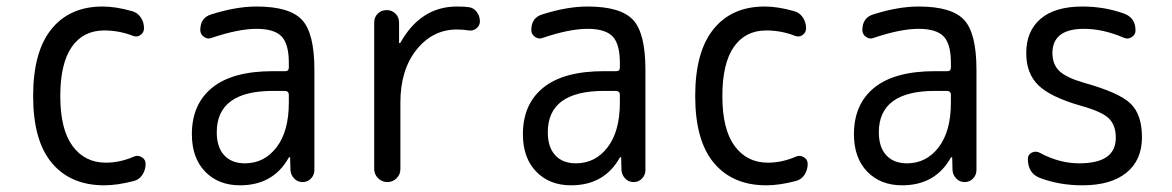

<svg xmlns="http://www.w3.org/2000/svg" viewBox="-20 -550 3540 580"><path d="M294.9 9.8Q193.4 9.8 136.7 -57.6Q80.1 -125 80.1 -259.8Q80.1 -393.6 135.3 -461.9Q190.4 -530.3 290 -530.3Q329.1 -530.3 377.9 -516.6Q394.5 -512.7 404.8 -498Q415 -483.4 415 -464.8Q415 -451.2 403.8 -443.8Q392.6 -436.5 379.9 -442.4Q338.9 -458 294.9 -458Q231.4 -458 196.8 -408.2Q162.1 -358.4 162.1 -259.8Q162.1 -159.2 199.2 -108.9Q236.3 -58.6 299.8 -58.6Q342.8 -58.6 384.8 -77.1Q396.5 -82 408.2 -75.2Q419.9 -68.4 419.9 -54.7Q419.9 -37.1 410.2 -22Q400.4 -6.8 382.8 -2.9Q334 9.8 294.9 9.8Z M804.7 -275.4Q634.8 -275.4 634.8 -150.4Q634.8 -105.5 657.2 -81.1Q679.7 -56.6 719.7 -56.6Q778.3 -56.6 815.4 -105Q852.5 -153.3 852.5 -240.2V-263.7Q852.5 -274.4 841.8 -275.4ZM705.1 9.8Q639.6 9.8 599.6 -31.7Q559.6 -73.2 559.6 -144.5Q559.6 -235.4 621.1 -285.2Q682.6 -335 804.7 -335H841.8Q852.5 -335 852.5 -345.7V-360.4Q852.5 -417 830.6 -439.9Q808.6 -462.9 754.9 -462.9Q700.2 -462.9 619.1 -435.5Q607.4 -430.7 596.2 -438.5Q585 -446.3 585 -459Q585 -497.1 619.1 -506.8Q693.4 -530.3 754.9 -530.3Q854.5 -530.3 892.1 -490.2Q929.7 -450.2 929.7 -339.8V-36.1Q929.7 -21.5 919.4 -10.7Q909.2 0 894 0Q878.9 0 868.7 -10.7Q858.4 -21.5 857.4 -36.1L856.4 -74.2Q856.4 -75.2 855.5 -75.2Q853.5 -75.2 852.5 -74.2Q805.7 9.8 705.1 9.8Z M1150.4 0Q1133.8 0 1122.1 -11.7Q1110.4 -23.4 1110.4 -39.1V-482.4Q1110.4 -498 1121.1 -508.8Q1131.8 -519.5 1147.9 -519.5Q1164.1 -519.5 1174.8 -508.8Q1185.5 -498 1185.5 -482.4V-420.9Q1185.5 -419.9 1186.5 -419.9Q1188.5 -419.9 1189.5 -420.9Q1251 -530.3 1360.4 -530.3Q1384.8 -530.3 1396.5 -528.3Q1411.1 -526.4 1420.4 -513.7Q1429.7 -501 1429.7 -485.4Q1429.7 -472.7 1419.4 -464.4Q1409.2 -456.1 1396.5 -458Q1378.9 -460.9 1360.4 -460.9Q1287.1 -460.9 1238.3 -399.9Q1189.5 -338.9 1189.5 -240.2V-39.1Q1189.5 -22.5 1177.7 -11.2Q1166 0 1150.4 0Z M1804.7 -275.4Q1634.8 -275.4 1634.8 -150.4Q1634.8 -105.5 1657.2 -81.1Q1679.7 -56.6 1719.7 -56.6Q1778.3 -56.6 1815.4 -105Q1852.5 -153.3 1852.5 -240.2V-263.7Q1852.5 -274.4 1841.8 -275.4ZM1705.1 9.8Q1639.6 9.8 1599.6 -31.7Q1559.6 -73.2 1559.6 -144.5Q1559.6 -235.4 1621.1 -285.2Q1682.6 -335 1804.7 -335H1841.8Q1852.5 -335 1852.5 -345.7V-360.4Q1852.5 -417 1830.6 -439.9Q1808.6 -462.9 1754.9 -462.9Q1700.2 -462.9 1619.1 -435.5Q1607.4 -430.7 1596.2 -438.5Q1585 -446.3 1585 -459Q1585 -497.1 1619.1 -506.8Q1693.4 -530.3 1754.9 -530.3Q1854.5 -530.3 1892.1 -490.2Q1929.7 -450.2 1929.7 -339.8V-36.1Q1929.7 -21.5 1919.4 -10.7Q1909.2 0 1894 0Q1878.9 0 1868.7 -10.7Q1858.4 -21.5 1857.4 -36.1L1856.4 -74.2Q1856.4 -75.2 1855.5 -75.2Q1853.5 -75.2 1852.5 -74.2Q1805.7 9.8 1705.1 9.8Z M2294.9 9.8Q2193.4 9.8 2136.7 -57.6Q2080.1 -125 2080.1 -259.8Q2080.1 -393.6 2135.3 -461.9Q2190.4 -530.3 2290 -530.3Q2329.1 -530.3 2377.9 -516.6Q2394.5 -512.7 2404.8 -498Q2415 -483.4 2415 -464.8Q2415 -451.2 2403.8 -443.8Q2392.6 -436.5 2379.9 -442.4Q2338.9 -458 2294.9 -458Q2231.4 -458 2196.8 -408.2Q2162.1 -358.4 2162.1 -259.8Q2162.1 -159.2 2199.2 -108.9Q2236.3 -58.6 2299.8 -58.6Q2342.8 -58.6 2384.8 -77.1Q2396.5 -82 2408.2 -75.2Q2419.9 -68.4 2419.9 -54.7Q2419.9 -37.1 2410.2 -22Q2400.4 -6.8 2382.8 -2.9Q2334 9.8 2294.9 9.8Z M2804.7 -275.4Q2634.8 -275.4 2634.8 -150.4Q2634.8 -105.5 2657.2 -81.1Q2679.7 -56.6 2719.7 -56.6Q2778.3 -56.6 2815.4 -105Q2852.5 -153.3 2852.5 -240.2V-263.7Q2852.5 -274.4 2841.8 -275.4ZM2705.1 9.8Q2639.6 9.8 2599.6 -31.7Q2559.6 -73.2 2559.6 -144.5Q2559.6 -235.4 2621.1 -285.2Q2682.6 -335 2804.7 -335H2841.8Q2852.5 -335 2852.5 -345.7V-360.4Q2852.5 -417 2830.6 -439.9Q2808.6 -462.9 2754.9 -462.9Q2700.2 -462.9 2619.1 -435.5Q2607.4 -430.7 2596.2 -438.5Q2585 -446.3 2585 -459Q2585 -497.1 2619.1 -506.8Q2693.4 -530.3 2754.9 -530.3Q2854.5 -530.3 2892.1 -490.2Q2929.7 -450.2 2929.7 -339.8V-36.1Q2929.7 -21.5 2919.4 -10.7Q2909.2 0 2894 0Q2878.9 0 2868.7 -10.7Q2858.4 -21.5 2857.4 -36.1L2856.4 -74.2Q2856.4 -75.2 2855.5 -75.2Q2853.5 -75.2 2852.5 -74.2Q2805.7 9.8 2705.1 9.8Z M3245.1 -230.5Q3153.3 -256.8 3116.7 -292.5Q3080.1 -328.1 3080.1 -389.6Q3080.1 -456.1 3123.5 -493.2Q3167 -530.3 3250 -530.3Q3316.4 -530.3 3376 -508.8Q3410.2 -496.1 3410.2 -458Q3410.2 -445.3 3398.9 -438Q3387.7 -430.7 3376 -435.5Q3312.5 -462.9 3254.9 -462.9Q3159.2 -462.9 3159.2 -389.6Q3159.2 -355.5 3180.2 -335.4Q3201.2 -315.4 3254.9 -299.8Q3360.4 -270.5 3395 -237.3Q3429.7 -204.1 3429.7 -135.3Q3429.7 -66.4 3382.8 -28.3Q3335.9 9.8 3250 9.8Q3179.7 9.8 3121.1 -12.7Q3085 -26.4 3085 -70.3Q3085 -83 3096.7 -88.9Q3108.4 -94.7 3120.1 -88.9Q3179.7 -56.6 3240.2 -56.6Q3351.6 -56.6 3350.6 -134.8Q3350.6 -171.9 3329.6 -192.4Q3308.6 -212.9 3245.1 -230.5Z"/></svg>

Font: Rounded-X Mgen+ 1m regular
Style: Regular
Weight: 400
Designer: [Source Han Sans]
Ryoko NISHIZUKA  (kana & ideographs); Paul D. Hunt (Latin, Greek & Cyrillic); Wenlong ZHANG  (bopomofo
Version: Version 1.059.20150602